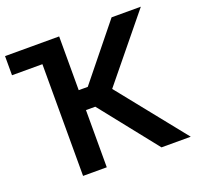

<svg xmlns="http://www.w3.org/2000/svg" viewBox="-132 -865 1035 1003"><g transform="rotate(-20 386.0 -364.0)"><path d="M600.1 0 347.7 -317.9H295.9V0H164.1V-621.1H-4.9V-727.5H295.9V-428.7H346.2L587.4 -727.5H750L462.4 -375L762.7 0Z"/></g></svg>

Font: Inter Tight SemiBold
Style: Regular
Weight: 600
Designer: Rasmus Andersson
Foundry: rsms
Version: Version 3.004; ttfautohint (v1.8.4.7-5d5b)